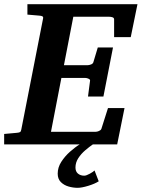

<svg xmlns="http://www.w3.org/2000/svg" viewBox="-35 -691 678 919"><path d="M-15.1 0V-49.8L44.9 -55.2Q56.2 -56.2 60.8 -58.8Q65.4 -61.5 66.9 -70.8L170.9 -601.1Q173.3 -609.9 168 -612.8Q162.6 -615.7 152.8 -616.2L96.2 -621.1V-670.9H623L590.8 -513.2H511.2V-598.1Q511.2 -605.5 503.7 -608.2Q496.1 -610.8 487.8 -610.8H315.9L271 -378.9H383.8Q391.6 -378.9 400.9 -382.6Q410.2 -386.2 412.1 -394L433.1 -463.9H505.9L460 -229H386.2L396 -304.2Q397.5 -310.1 389.2 -314Q380.9 -317.9 374 -317.9H258.8L209 -60.1H421.9Q429.7 -60.1 438.7 -64Q447.8 -67.9 450.2 -74.2L481.9 -173.8H561L525.9 0ZM437.5 176.8Q418.5 189 387.2 198.5Q356 208 336.4 208Q314.9 208 293 201.7Q271 195.3 256.1 180.4Q241.2 165.5 241.2 140.1Q241.2 110.4 258.3 83.7Q275.4 57.1 300 35.2Q324.7 13.2 348.1 -1H411.1Q393.1 11.2 373.3 28.1Q353.5 44.9 339.8 65.9Q326.2 86.9 326.2 110.8Q326.2 129.9 338.1 139.9Q350.1 149.9 368.2 149.9Q377.9 149.9 395 140.4Q412.1 130.9 417.5 125Z"/></svg>

Font: Charis
Style: Bold Italic
Weight: 700
Italic angle: -11°
Designer: Walt Agee, Miriam Martin, Annie Olsen, Victor Gaultney, Lorna Priest, Alan Ward, Bob Hallissy, Martin Hosken, Sharon Cor
Foundry: SIL Global
Version: Version 7.000